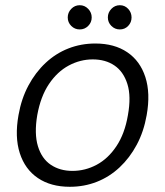

<svg xmlns="http://www.w3.org/2000/svg" viewBox="-20 -705 634 737"><path d="M248 12Q175 12 125.5 -21.5Q76 -55 56 -117Q36 -179 51 -263Q62 -326 89 -376.5Q116 -427 155 -463.5Q194 -500 242.5 -519Q291 -538 346 -538Q419 -538 468.5 -504.5Q518 -471 538 -409Q558 -347 543 -263Q532 -200 505 -149.5Q478 -99 439 -62.5Q400 -26 351.5 -7Q303 12 248 12ZM258 -49Q307 -49 351 -72.5Q395 -96 427 -144Q459 -192 471 -263Q484 -335 469 -382.5Q454 -430 419.5 -453.5Q385 -477 336 -477Q288 -477 244 -453.5Q200 -430 168 -382.5Q136 -335 123 -263Q111 -192 125.5 -144Q140 -96 175 -72.5Q210 -49 258 -49ZM286 -592Q267 -592 253.5 -605.5Q240 -619 240 -638Q240 -657 253.5 -671Q267 -685 286 -685Q305 -685 318.5 -671Q332 -657 332 -638Q332 -619 318.5 -605.5Q305 -592 286 -592ZM440 -592Q421 -592 407.5 -605.5Q394 -619 394 -638Q394 -657 407.5 -671Q421 -685 440 -685Q459 -685 472 -671Q485 -657 485 -638Q485 -619 472 -605.5Q459 -592 440 -592Z"/></svg>

Font: DM Sans 9pt Light
Style: Italic
Weight: 300
Italic angle: -10°
Version: Version 4.004;gftools[0.9.30]